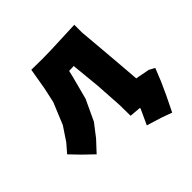

<svg xmlns="http://www.w3.org/2000/svg" viewBox="-183 -640 925 925"><g transform="rotate(-45 279.5 -177.5)"><path d="M547.9 -86.9 476.6 -100.6 470.7 -175.8 460 -304.7 448.2 -440.4V-494.1L280.3 -487.3L222.7 -486.3L148.4 -487.3L129.9 -378.9L113.3 -302.7L67.4 -191.4L20.5 -121.1L-17.6 -77.1L29.3 -28.3L83 23.4L134.8 -32.2L184.6 -96.7L234.4 -203.1L266.6 -325.2L273.4 -354.5L305.7 -355.5L320.3 -207L329.1 -67.4L330.1 7.8L389.6 12.7L386.7 21.5L352.5 95.7L431.6 120.1L482.4 138.7L521.5 58.6L550.8 -5.9L577.1 -71.3Z"/></g></svg>

Font: MaokenAssortedSans-TC
Style: Regular
Weight: 500
Version: Version 0.83